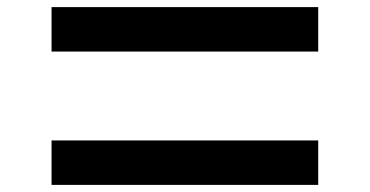

<svg xmlns="http://www.w3.org/2000/svg" viewBox="-20 -770 1040 540"><path d="M125 -750H875V-625H125ZM125 -375H875V-250H125Z"/></svg>

Font: Picon
Style: Regular
Weight: 400
Designer: yne
Foundry: yne
Version: Version 21.02.27; git-deadbeef-release